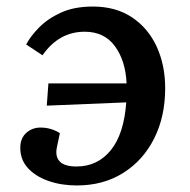

<svg xmlns="http://www.w3.org/2000/svg" viewBox="-20 -553 580 587"><path d="M154 -103Q148 -75 162.5 -59.5Q177 -44 214 -44Q278 -44 318.5 -93.5Q359 -143 366 -240L123 -230L128 -298H367Q364 -367 331.5 -411.5Q299 -456 239 -456Q160 -456 110 -384L60 -417Q73 -442 99.5 -469Q126 -496 166.5 -514.5Q207 -533 264 -533Q334 -533 383.5 -500Q433 -467 459 -410.5Q485 -354 485 -283Q485 -197 451.5 -130Q418 -63 357 -24.5Q296 14 215 14Q167 14 127.5 0Q88 -14 65 -39.5Q42 -65 42 -101Q42 -130 60 -146.5Q78 -163 104 -163Q136 -163 163 -146Z"/></svg>

Font: Literata 7pt Medium
Style: Italic
Weight: 500
Italic angle: -2°
Designer: Latin by Veronika Burian and Jose Scaglione. Greek by Irene Vlachou. Cyrillic by Vera Evstafieva
Foundry: TypeTogether
Version: Version 3.002